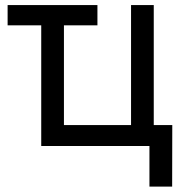

<svg xmlns="http://www.w3.org/2000/svg" viewBox="-20 -562 697 739"><path d="M355 -542.5V-464.4H9.3V-542.5ZM138.7 0V-542.5H226.1V-80.6H484.4V-542.5H571.8V0ZM555.2 156.2V0H518.6V-80.6H643.1L642.6 156.2Z"/></svg>

Font: Inter 16pt
Style: Regular
Weight: 400
Version: Version 4.001;git-66647c0bb